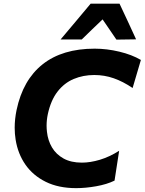

<svg xmlns="http://www.w3.org/2000/svg" viewBox="-20 -986 768 1020"><path d="M384.5 13.5Q291 13.5 223.2 -20Q155.5 -53.5 115.2 -111.2Q75 -169 63 -244Q58 -275 58 -307.5Q58 -353 68 -401.5Q101.5 -561 206.2 -644.2Q311 -727.5 483 -727.5Q547.5 -727.5 614.2 -711.5Q681 -695.5 728.5 -667.5L684.5 -518.5Q633.5 -553 584.2 -570.2Q535 -587.5 480.5 -587.5Q422 -587.5 371.8 -566.5Q321.5 -545.5 285.8 -499.5Q250 -453.5 234 -379.5Q227.5 -348.5 227.5 -318.5Q227.5 -302 229.5 -285.5Q234.5 -239.5 256.2 -202.8Q278 -166 317.5 -144Q357 -122 415 -122Q459.5 -122 510.5 -137.2Q561.5 -152.5 613 -185L588.5 -26.5Q547.5 -6.5 491 3.5Q434.5 13.5 384.5 13.5ZM598.5 -775.5Q580.5 -802 562 -829L525 -883Q496.5 -856 469 -829.5Q441.5 -803 414.5 -776.5H302Q342.5 -824.5 382 -871.5Q421 -918.5 461.5 -966.5H615Q637 -919 659.5 -871.5Q681.5 -824 703 -777Z"/></svg>

Font: Heraclito
Style: Bold Italic
Weight: 700
Italic angle: -12°
Designer: Kostas Bartsokas (font) & Cristiano Sobral (main changes)
Foundry: Kostas Bartsokas (font) & Cristiano Sobral (main changes)
Version: Version 1.00;July 8, 2020;FontCreator 13.0.0.2655 64-bit